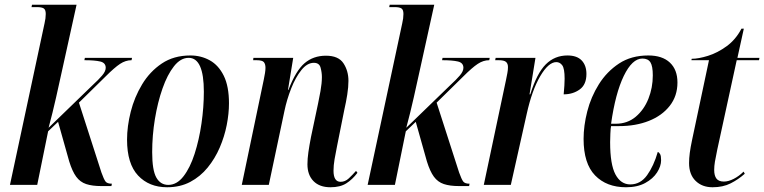

<svg xmlns="http://www.w3.org/2000/svg" viewBox="-20 -780 3224 810"><path d="M408 5Q369 5 343.5 -3.5Q318 -12 301.5 -34.5Q285 -57 272 -99L225 -266L183 -226L137 0H22L168 -682Q173 -703 173 -721Q173 -739 164.5 -744.5Q156 -750 136 -750H113L115 -760H303L243 -488Q231 -433 216.5 -368.5Q202 -304 185 -241L372 -422Q395 -443 410.5 -461Q426 -479 426 -494Q426 -515 403 -520.5Q380 -526 336 -526L338 -536H537L535 -526Q510 -526 486.5 -510.5Q463 -495 425 -457L313 -347L408 -52Q418 -24 425 -14.5Q432 -5 452 -5L450 5Z M685 10Q609 10 562.5 -39.5Q516 -89 516 -191Q516 -247 531.5 -308.5Q547 -370 579.5 -424Q612 -478 662.5 -512Q713 -546 783 -546Q828 -546 865 -525.5Q902 -505 924 -460.5Q946 -416 946 -344Q946 -301 936.5 -252.5Q927 -204 907 -157.5Q887 -111 856 -73Q825 -35 782.5 -12.5Q740 10 685 10ZM690 0Q726 0 754 -36Q782 -72 801 -131Q820 -190 830 -259Q840 -328 840 -393Q840 -536 776 -536Q742 -536 714 -500.5Q686 -465 665.5 -406.5Q645 -348 633.5 -278Q622 -208 622 -138Q622 -62 639.5 -31Q657 0 690 0Z M1374 10Q1328 10 1302.5 -16Q1277 -42 1277 -87Q1277 -110 1281 -138Q1285 -166 1292 -202L1322 -344Q1326 -362 1332 -395.5Q1338 -429 1338 -455Q1338 -474 1332.5 -494.5Q1327 -515 1304 -515Q1276 -515 1251.5 -484.5Q1227 -454 1208.5 -407Q1190 -360 1180 -312L1114 0H1000L1093 -445Q1096 -459 1098 -472Q1100 -485 1100 -494Q1100 -509 1093.5 -517.5Q1087 -526 1062 -526H1048L1049 -536H1217L1195 -401H1197Q1228 -482 1265 -513.5Q1302 -545 1355 -545Q1408 -545 1429 -513Q1450 -481 1450 -439Q1450 -413 1445 -381Q1440 -349 1433 -319L1402 -164Q1396 -135 1391.5 -108.5Q1387 -82 1387 -60Q1387 -13 1417 -13Q1436 -13 1451.5 -27.5Q1467 -42 1482 -59L1488 -51Q1467 -23 1441 -6.5Q1415 10 1374 10Z M1917 5Q1878 5 1852.5 -3.5Q1827 -12 1810.5 -34.5Q1794 -57 1781 -99L1734 -266L1692 -226L1646 0H1531L1677 -682Q1682 -703 1682 -721Q1682 -739 1673.5 -744.5Q1665 -750 1645 -750H1622L1624 -760H1812L1752 -488Q1740 -433 1725.5 -368.5Q1711 -304 1694 -241L1881 -422Q1904 -443 1919.5 -461Q1935 -479 1935 -494Q1935 -515 1912 -520.5Q1889 -526 1845 -526L1847 -536H2046L2044 -526Q2019 -526 1995.5 -510.5Q1972 -495 1934 -457L1822 -347L1917 -52Q1927 -24 1934 -14.5Q1941 -5 1961 -5L1959 5Z M2115 -444Q2118 -459 2120.5 -472Q2123 -485 2123 -497Q2123 -512 2114.5 -519Q2106 -526 2084 -526H2069L2071 -536H2239L2214 -382H2217Q2245 -471 2282.5 -508.5Q2320 -546 2374 -546Q2414 -546 2434 -525Q2454 -504 2454 -468Q2454 -423 2425.5 -402.5Q2397 -382 2358 -382Q2362 -423 2362 -448Q2362 -491 2352 -504.5Q2342 -518 2327 -518Q2294 -518 2259 -458.5Q2224 -399 2202 -299L2135 0H2021Z M2621 10Q2539 10 2490.5 -40Q2442 -90 2442 -194Q2442 -249 2457.5 -310Q2473 -371 2506.5 -424.5Q2540 -478 2591.5 -512Q2643 -546 2715 -546Q2774 -546 2806 -516Q2838 -486 2838 -432Q2838 -375 2805.5 -333.5Q2773 -292 2717.5 -270Q2662 -248 2592 -248H2558Q2556 -240 2555 -216.5Q2554 -193 2554 -180Q2554 -86 2576.5 -44Q2599 -2 2639 -2Q2682 -2 2710 -41Q2738 -80 2755 -139Q2761 -137 2765 -129.5Q2769 -122 2769 -104Q2769 -79 2752 -52.5Q2735 -26 2702 -8Q2669 10 2621 10ZM2578 -258Q2627 -258 2662 -287.5Q2697 -317 2715.5 -363.5Q2734 -410 2734 -462Q2734 -501 2724 -517Q2714 -533 2690 -533Q2647 -533 2611.5 -459.5Q2576 -386 2558 -258Z M2986 10Q2942 10 2914.5 -17Q2887 -44 2887 -92Q2887 -112 2890 -135Q2893 -158 2900 -191L2971 -526H2897L2898 -532Q2927 -532 2967 -544.5Q3007 -557 3045.5 -585Q3084 -613 3108 -659H3118L3091 -536H3184L3182 -526H3088L3006 -149Q2999 -116 2996 -97.5Q2993 -79 2993 -63Q2993 -39 3002.5 -26.5Q3012 -14 3034 -14Q3053 -14 3075.5 -25.5Q3098 -37 3117 -56L3122 -47Q3095 -23 3062.5 -6.5Q3030 10 2986 10Z"/></svg>

Font: Noto Serif Display ExtraCondensed SemiBold
Style: Italic
Weight: 600
Width: 2
Italic angle: -12°
Designer: Monotype Design Team
Foundry: Monotype Imaging Inc.
Version: Version 2.009